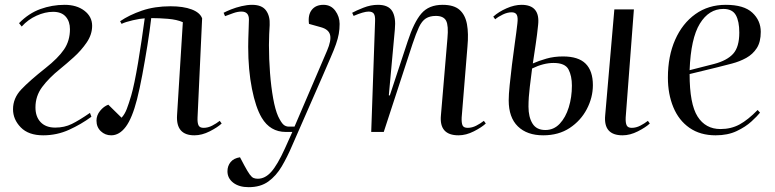

<svg xmlns="http://www.w3.org/2000/svg" viewBox="-20 -547 3215 796"><path d="M59 -451Q99 -492 147.5 -509.5Q196 -527 248 -527Q298 -527 330 -502.5Q362 -478 362 -440Q362 -404 339.5 -371Q317 -338 286 -310Q255 -282 229 -261Q183 -224 155 -186.5Q127 -149 127 -102Q127 -63 148.5 -40.5Q170 -18 209 -18Q247 -18 277.5 -33Q308 -48 353 -79L359 -63Q317 -32 266.5 -9Q216 14 159 14Q98 14 66 -19Q34 -52 34 -94Q34 -140 68 -176Q102 -212 169 -265Q221 -306 245.5 -342Q270 -378 270 -426Q270 -458 252.5 -478Q235 -498 200 -498Q167 -498 131.5 -482Q96 -466 70 -437Z M478 -459Q516 -485 568.5 -503Q621 -521 687 -521Q740 -521 774.5 -508Q809 -495 818 -471L799 -60Q798 -38 803 -27.5Q808 -17 824 -17Q842 -17 859.5 -26Q877 -35 891 -46L899 -35Q882 -19 849.5 -2.5Q817 14 786 14Q709 14 714 -69L738 -455Q713 -466 676 -469Q639 -472 607 -472Q601 -420 591 -358Q581 -296 570 -237Q559 -178 548 -135Q528 -57 501.5 -21.5Q475 14 441 14Q416 14 398 -3Q380 -20 380 -47Q380 -69 395 -87.5Q410 -106 429 -113L484 -59Q497 -73 505.5 -95Q514 -117 524 -151Q530 -171 537.5 -207Q545 -243 552.5 -287.5Q560 -332 567 -379.5Q574 -427 580 -471Q561 -470 530.5 -463Q500 -456 484 -448Z M1191 57Q1171 104 1148 143Q1125 182 1092.5 205.5Q1060 229 1011 229Q971 229 947 210.5Q923 192 923 163Q923 141 936 125Q949 109 975 105L993 139Q1007 165 1015.5 176.5Q1024 188 1031.5 191Q1039 194 1049 194Q1079 194 1104.5 165.5Q1130 137 1161 69L1192 0H1165Q1100 0 1065 -59Q1040 -101 1024.5 -179Q1009 -257 1009 -353Q1009 -364 1009.5 -386.5Q1010 -409 1011 -432Q1012 -455 1012 -466Q1012 -499 981 -499Q965 -499 947 -492.5Q929 -486 913 -480L907 -494Q918 -500 938 -508Q958 -516 981.5 -521.5Q1005 -527 1025 -527Q1066 -527 1083 -503.5Q1100 -480 1098 -443Q1097 -426 1096 -404.5Q1095 -383 1095 -360Q1095 -302 1099.5 -244Q1104 -186 1112.5 -139Q1121 -92 1133 -65Q1145 -40 1154.5 -31Q1164 -22 1178 -22H1201L1336 -337Q1354 -379 1348.5 -402Q1343 -425 1311 -434L1261 -448Q1256 -485 1272.5 -506Q1289 -527 1321 -527Q1352 -527 1370 -502.5Q1388 -478 1388 -448Q1388 -426 1384.5 -406.5Q1381 -387 1373 -364Q1365 -341 1350.5 -308Q1336 -275 1315 -226Z M1994 -35Q1977 -19 1944.5 -2.5Q1912 14 1881 14Q1800 14 1808 -69L1835 -388Q1840 -441 1829.5 -461Q1819 -481 1787 -481Q1762 -481 1745.5 -470.5Q1729 -460 1717 -434.5Q1705 -409 1690 -364L1571 0H1519L1535 -459Q1536 -481 1530 -490Q1524 -499 1508 -499Q1488 -499 1446 -481L1440 -494Q1456 -503 1486.5 -515Q1517 -527 1547 -527Q1590 -527 1606 -501Q1622 -475 1617 -425L1592 -152L1596 -151L1670 -375Q1696 -455 1727 -491Q1758 -527 1815 -527Q1862 -527 1885.5 -506Q1909 -485 1916 -446.5Q1923 -408 1918 -354L1894 -60Q1893 -38 1897.5 -27.5Q1902 -17 1919 -17Q1937 -17 1954.5 -26Q1972 -35 1986 -46Z M2232 14Q2165 14 2127 -23Q2089 -60 2089 -131Q2089 -155 2093 -194Q2097 -233 2102.5 -278.5Q2108 -324 2114.5 -369Q2121 -414 2125 -450Q2128 -475 2122.5 -485.5Q2117 -496 2101 -496Q2084 -496 2065 -487Q2046 -478 2033 -467L2025 -478Q2047 -498 2080 -512.5Q2113 -527 2142 -527Q2220 -527 2211 -444Q2207 -404 2201 -364Q2195 -324 2189 -284Q2214 -295 2245.5 -304Q2277 -313 2314 -313Q2378 -313 2408 -283Q2438 -253 2438 -194Q2438 -143 2413 -95Q2388 -47 2342 -16.5Q2296 14 2232 14ZM2561 14Q2481 14 2489 -69L2527 -508H2608L2574 -60Q2573 -38 2578 -27.5Q2583 -17 2599 -17Q2617 -17 2634.5 -26Q2652 -35 2666 -46L2674 -35Q2657 -19 2624.5 -2.5Q2592 14 2561 14ZM2241 -8Q2276 -8 2300.5 -34Q2325 -60 2338 -102Q2351 -144 2351 -192Q2351 -232 2337 -259Q2323 -286 2275 -286Q2233 -286 2186 -263Q2182 -231 2176.5 -187Q2171 -143 2171 -105Q2171 -62 2187.5 -35Q2204 -8 2241 -8Z M2989 -527Q3064 -527 3099 -494.5Q3134 -462 3134 -415Q3134 -373 3117.5 -347.5Q3101 -322 3074 -307Q3047 -292 3014.5 -283.5Q2982 -275 2950 -267L2839 -240Q2839 -116 2872 -64Q2905 -12 2967 -12Q3011 -12 3046 -31Q3081 -50 3121 -91L3131 -80Q3120 -66 3095.5 -43.5Q3071 -21 3034 -3.5Q2997 14 2947 14Q2883 14 2838.5 -17Q2794 -48 2771.5 -102.5Q2749 -157 2749 -225Q2749 -314 2779 -382Q2809 -450 2863 -488.5Q2917 -527 2989 -527ZM3045 -412Q3045 -459 3030.5 -484.5Q3016 -510 2979 -510Q2919 -510 2881.5 -449Q2844 -388 2839 -256L2941 -282Q2994 -296 3019.5 -324Q3045 -352 3045 -412Z"/></svg>

Font: Literata 72pt
Style: Italic
Weight: 400
Italic angle: -2°
Designer: Latin by Veronika Burian and Jose Scaglione. Greek by Irene Vlachou. Cyrillic by Vera Evstafieva
Foundry: TypeTogether
Version: Version 3.002